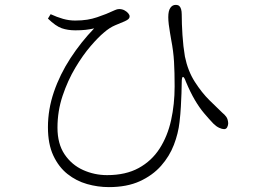

<svg xmlns="http://www.w3.org/2000/svg" viewBox="-20 -733 1040 785"><path d="M176 -657 187 -675Q213 -663 237.5 -656Q262 -649 287 -649Q315 -649 336.5 -652.5Q358 -656 377 -662.5Q396 -669 414 -676Q440 -687 449.5 -691.5Q459 -696 467 -696Q479 -696 488.5 -691Q498 -686 504 -679Q510 -672 510 -666Q510 -660 505.5 -655.5Q501 -651 490 -646Q473 -639 450.5 -629.5Q428 -620 405 -600Q383 -582 351 -545Q319 -508 288 -456Q257 -404 236 -341.5Q215 -279 215 -211Q215 -145 244 -102Q273 -59 319.5 -38Q366 -17 418 -17Q494 -17 547 -46Q600 -75 632.5 -125.5Q665 -176 679.5 -241.5Q694 -307 694 -380Q694 -437 691.5 -480.5Q689 -524 680 -570Q678 -583 675 -599.5Q672 -616 670 -633Q668 -650 668 -663Q668 -689 676.5 -701Q685 -713 698 -713Q708 -713 713 -708.5Q718 -704 720.5 -695Q723 -686 723 -674Q723 -637 726 -590Q729 -543 736 -502Q748 -443 776.5 -398.5Q805 -354 836.5 -323Q868 -292 889 -272Q898 -265 905 -255.5Q912 -246 913 -229Q913 -221 909 -213Q905 -205 896 -205Q888 -205 876 -210.5Q864 -216 852 -228Q834 -247 814.5 -270Q795 -293 776.5 -324.5Q758 -356 740 -399Q733 -419 728 -418.5Q723 -418 723 -396Q723 -377 722 -352Q721 -327 719.5 -297.5Q718 -268 714 -234Q709 -188 691 -141Q673 -94 638.5 -55Q604 -16 551.5 8Q499 32 425 32Q380 32 336 19.5Q292 7 256 -21.5Q220 -50 198 -97Q176 -144 176 -213Q176 -286 200.5 -357.5Q225 -429 268 -495Q311 -561 365 -617Q348 -613 330 -611Q312 -609 288 -609Q257 -609 232.5 -617.5Q208 -626 176 -657Z"/></svg>

Font: Early Summer Mincho VF
Style: Regular
Weight: 250
Designer: GuiWonder
Version: Version 1.002